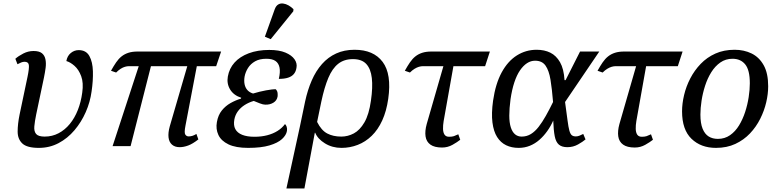

<svg xmlns="http://www.w3.org/2000/svg" viewBox="-20 -828 4416 1088"><path d="M200 10Q133 10 106.5 -15Q80 -40 80 -82.5Q80 -125 91 -179L136 -393Q146 -441 143.5 -459.5Q141 -478 119 -478Q110 -478 100 -474Q90 -470 79 -464L67 -495Q85 -511 112.5 -525Q140 -539 170 -539Q202 -539 217.5 -526.5Q233 -514 237.5 -492Q242 -470 238.5 -443.5Q235 -417 229 -388L185 -179Q177 -140 174.5 -112Q172 -84 184.5 -69Q197 -54 233 -54Q276 -54 312 -73Q348 -92 375.5 -125.5Q403 -159 421 -204.5Q439 -250 446 -303Q454 -359 440 -396.5Q426 -434 402 -455Q378 -476 356 -482Q361 -511 381 -527.5Q401 -544 426 -544Q468 -544 486.5 -510.5Q505 -477 506.5 -424Q508 -371 499 -310Q491 -250 466 -193Q441 -136 402 -90Q363 -44 312 -17Q261 10 200 10Z M638 -417 609 -427Q624 -454 638 -474.5Q652 -495 669 -508.5Q686 -522 708 -529Q730 -536 760 -536H1233L1205 -453H711Q700 -453 688 -449.5Q676 -446 663.5 -438Q651 -430 638 -417ZM998 6Q971 6 954.5 -8.5Q938 -23 935 -49.5Q932 -76 942 -112L1050 -483H1101L1031 -116Q1023 -76 1030 -65.5Q1037 -55 1049 -55Q1059 -55 1069.5 -58Q1080 -61 1093 -69L1104 -38Q1072 -13 1046.5 -3.5Q1021 6 998 6ZM618 0 776 -483H843L720 0Z M1386 10Q1316 10 1274.5 -10Q1233 -30 1217.5 -63.5Q1202 -97 1209 -136Q1216 -176 1237 -202Q1258 -228 1286.5 -244Q1315 -260 1345 -269L1347 -274Q1304 -288 1284 -321Q1264 -354 1271 -394Q1279 -440 1309 -473.5Q1339 -507 1389.5 -526Q1440 -545 1506 -545Q1562 -545 1597.5 -530Q1633 -515 1649 -492Q1665 -469 1660 -444Q1657 -423 1645.5 -409Q1634 -395 1613 -388Q1592 -381 1560 -381Q1569 -420 1564 -445Q1559 -470 1541 -482.5Q1523 -495 1489 -495Q1451 -495 1425.5 -480.5Q1400 -466 1385.5 -443Q1371 -420 1366 -394Q1362 -370 1366 -350.5Q1370 -331 1382 -317.5Q1394 -304 1414 -298Q1450 -309 1487.5 -316Q1525 -323 1543 -322Q1552 -312 1553 -300.5Q1554 -289 1553 -281Q1549 -258 1529 -246Q1509 -234 1483 -235Q1471 -235 1453 -242Q1435 -249 1418 -256Q1390 -248 1366.5 -233Q1343 -218 1328 -197.5Q1313 -177 1308 -151Q1302 -118 1313.5 -96.5Q1325 -75 1352.5 -64Q1380 -53 1422 -53Q1461 -53 1494 -61.5Q1527 -70 1552.5 -86Q1578 -102 1595 -125Q1601 -120 1604.5 -109.5Q1608 -99 1606 -86Q1602 -62 1578 -40Q1554 -18 1507 -4Q1460 10 1386 10ZM1514 -606 1481 -620 1537 -776Q1544 -795 1556.5 -802.5Q1569 -810 1584.5 -808Q1600 -806 1615 -797.5Q1630 -789 1643 -776L1642 -764Z M1709 -253Q1723 -318 1746.5 -372Q1770 -426 1804.5 -465Q1839 -504 1885 -525Q1931 -546 1989 -546Q2097 -546 2148.5 -477Q2200 -408 2180 -268Q2170 -198 2146 -145.5Q2122 -93 2086.5 -58.5Q2051 -24 2007 -7Q1963 10 1915 10Q1863 10 1821.5 -15.5Q1780 -41 1766 -76H1764L1705 240H1603L1679 -109ZM1914 -54Q1951 -54 1985 -72Q2019 -90 2045 -134.5Q2071 -179 2082 -258Q2093 -333 2087 -385.5Q2081 -438 2055.5 -465.5Q2030 -493 1980 -493Q1930 -493 1896.5 -466.5Q1863 -440 1840.5 -386.5Q1818 -333 1801 -253L1777 -137Q1801 -89 1834.5 -71.5Q1868 -54 1914 -54Z M2303 -417 2274 -427Q2289 -454 2303 -474.5Q2317 -495 2334 -508.5Q2351 -522 2373 -529Q2395 -536 2425 -536H2756L2729 -453H2377Q2366 -453 2354 -449.5Q2342 -446 2329 -438Q2316 -430 2303 -417ZM2485 8Q2442 8 2419 -8.5Q2396 -25 2391.5 -55Q2387 -85 2398 -125L2505 -496H2557L2494 -142Q2490 -118 2490.5 -97.5Q2491 -77 2499 -65Q2507 -53 2525 -53Q2542 -53 2552 -56.5Q2562 -60 2577 -67L2588 -36Q2572 -23 2544.5 -7.5Q2517 8 2485 8Z M2919 10Q2879 10 2848 -5Q2817 -20 2797 -51.5Q2777 -83 2770.5 -134Q2764 -185 2774 -257Q2788 -354 2823 -418Q2858 -482 2909 -514Q2960 -546 3021 -546Q3065 -546 3098.5 -529.5Q3132 -513 3153.5 -475.5Q3175 -438 3179 -374H3185L3267 -536H3376L3182 -250Q3191 -185 3196 -146Q3201 -107 3206.5 -87.5Q3212 -68 3220.5 -61.5Q3229 -55 3243 -55Q3254 -55 3264.5 -59.5Q3275 -64 3285 -69L3298 -38Q3283 -25 3255.5 -9.5Q3228 6 3195 6Q3164 6 3147 -8.5Q3130 -23 3123.5 -56Q3117 -89 3115 -145Q3101 -113 3081 -85Q3061 -57 3036.5 -35.5Q3012 -14 2982.5 -2Q2953 10 2919 10ZM2936 -54Q2965 -54 2988.5 -68.5Q3012 -83 3032.5 -109.5Q3053 -136 3073 -171.5Q3093 -207 3114 -250Q3108 -324 3099.5 -376Q3091 -428 3071.5 -456Q3052 -484 3012 -484Q2988 -484 2966.5 -470Q2945 -456 2926.5 -429Q2908 -402 2894.5 -361Q2881 -320 2873 -266Q2866 -213 2866 -173Q2866 -133 2874.5 -106.5Q2883 -80 2898.5 -67Q2914 -54 2936 -54Z M3395 -417 3366 -427Q3381 -454 3395 -474.5Q3409 -495 3426 -508.5Q3443 -522 3465 -529Q3487 -536 3517 -536H3848L3821 -453H3469Q3458 -453 3446 -449.5Q3434 -446 3421 -438Q3408 -430 3395 -417ZM3577 8Q3534 8 3511 -8.5Q3488 -25 3483.5 -55Q3479 -85 3490 -125L3597 -496H3649L3586 -142Q3582 -118 3582.5 -97.5Q3583 -77 3591 -65Q3599 -53 3617 -53Q3634 -53 3644 -56.5Q3654 -60 3669 -67L3680 -36Q3664 -23 3636.5 -7.5Q3609 8 3577 8Z M4037 10Q3952 10 3898.5 -41.5Q3845 -93 3845 -197Q3845 -241 3856.5 -289.5Q3868 -338 3891.5 -383.5Q3915 -429 3950.5 -466Q3986 -503 4034 -524.5Q4082 -546 4143 -546Q4196 -546 4239 -525Q4282 -504 4307.5 -458.5Q4333 -413 4333 -339Q4333 -296 4322 -248.5Q4311 -201 4288 -155Q4265 -109 4230 -72Q4195 -35 4147 -12.5Q4099 10 4037 10ZM4048 -41Q4087 -41 4117 -62Q4147 -83 4168 -117.5Q4189 -152 4202.5 -193.5Q4216 -235 4222.5 -277.5Q4229 -320 4229 -356Q4229 -431 4203 -463Q4177 -495 4131 -495Q4092 -495 4062 -474Q4032 -453 4010.5 -418.5Q3989 -384 3975.5 -342Q3962 -300 3955.5 -257.5Q3949 -215 3949 -179Q3949 -129 3961.5 -98.5Q3974 -68 3996 -54.5Q4018 -41 4048 -41Z"/></svg>

Font: Noto Serif
Style: Italic
Weight: 400
Italic angle: -12°
Designer: Monotype Design Team
Foundry: Monotype Imaging Inc.
Version: Version 2.013